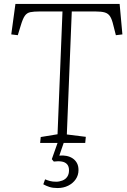

<svg xmlns="http://www.w3.org/2000/svg" viewBox="-20 -723 642 971"><path d="M271 228Q247 228 230 222.5Q213 217 199 209L208 184Q220 189 233 192.5Q246 196 264 196Q280 196 295.5 190Q311 184 320 171Q329 158 329 138Q329 119 319.5 108Q310 97 292.5 94Q275 91 252 94L242 82L271 0H183L186 -30L271 -44L296 -665H180Q151 -665 133.5 -661.5Q116 -658 105.5 -643Q95 -628 85 -594L70 -545L37 -549L58 -703H585L599 -549L566 -545L553 -596Q546 -626 536.5 -640.5Q527 -655 510 -660Q493 -665 463 -665H343L318 -43L414 -31L411 0H302L280 64Q299 62 316.5 65.5Q334 69 347.5 78Q361 87 369 101.5Q377 116 377 137Q377 163 363 183.5Q349 204 325 216Q301 228 271 228Z"/></svg>

Font: Literata 18pt ExtraLight
Style: Italic
Weight: 250
Italic angle: -2°
Designer: Latin by Veronika Burian and Jose Scaglione. Greek by Irene Vlachou. Cyrillic by Vera Evstafieva
Foundry: TypeTogether
Version: Version 3.103;gftools[0.9.29]